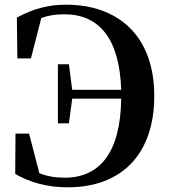

<svg xmlns="http://www.w3.org/2000/svg" viewBox="-20 -780 726 819"><path d="M54 -531H112L156 -703C185 -714 216 -719 255 -719C404 -719 490 -614 497 -397H288L274 -506H227V-254H274L288 -359H497C494 -131 407 -22 256 -22C216 -22 181 -28 148 -41L104 -210H46L45 -38C107 -2 181 19 269 19C494 19 638 -117 638 -371C638 -628 483 -760 262 -760C184 -760 121 -742 52 -705Z"/></svg>

Font: Source Han Serif
Style: Bold
Weight: 700
Designer: Ryoko NISHIZUKA 西塚涼子 (kana & ideographs); Frank Grießhammer (Latin, Greek & Cyrillic); Wenlong ZHANG 张文龙 (bopomofo); San
Foundry: Adobe Systems Incorporated
Version: Version 1.001;PS 1.001;hotconv 16.6.54;makeotf.lib2.5.65590